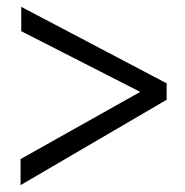

<svg xmlns="http://www.w3.org/2000/svg" viewBox="-20 -587 540 560"><path d="M40 -47 466 -296V-344L42 -567V-496L389 -319L40 -123Z"/></svg>

Font: Inconsolata Thin
Style: Regular
Weight: 100
Monospace: yes
Designer: Raph Levien, Cyreal, Brenton Simpson
Foundry: Raph Levien, Cyreal, Google
Version: Version 3.100